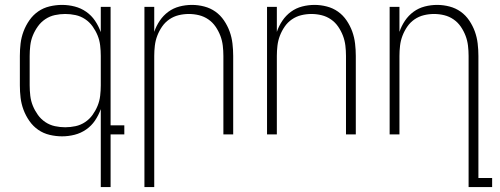

<svg xmlns="http://www.w3.org/2000/svg" viewBox="-20 -548 2040 783"><path d="M246 -29Q267 -29 288 -33.5Q309 -38 327 -50Q345 -62 357.5 -79.5Q370 -97 378 -116.5Q386 -136 388.5 -157.5Q391 -179 391 -200V-320Q391 -341 388.5 -362.5Q386 -384 378 -403.5Q370 -423 357.5 -440.5Q345 -458 327 -470Q309 -482 288 -486.5Q267 -491 246 -491Q225 -491 204 -486.5Q183 -482 165 -470Q147 -458 134.5 -440.5Q122 -423 114 -403.5Q106 -384 103.5 -362.5Q101 -341 101 -320V-200Q101 -179 103.5 -157.5Q106 -136 114 -116.5Q122 -97 134.5 -79.5Q147 -62 165 -50Q183 -38 204 -33.5Q225 -29 246 -29ZM391 215V-103Q382 -78 367.5 -56.5Q353 -35 331.5 -20Q310 -5 284.5 1.5Q259 8 233 8Q208 8 182.5 2Q157 -4 136 -18.5Q115 -33 100 -54.5Q85 -76 76 -100Q67 -124 64 -149Q61 -174 61 -200V-320Q61 -346 64 -371Q67 -396 76 -420Q85 -444 100 -465.5Q115 -487 136 -501.5Q157 -516 182.5 -522Q208 -528 233 -528Q259 -528 284.5 -521.5Q310 -515 331.5 -500Q353 -485 367.5 -463.5Q382 -442 391 -417V-520H431V-37H487V0H431V215Z M569 215V-520H609V-418Q617 -442 631.5 -463.5Q646 -485 666.5 -500Q687 -515 712 -521.5Q737 -528 763 -528Q788 -528 813 -521.5Q838 -515 858.5 -500.5Q879 -486 893.5 -464.5Q908 -443 916.5 -419.5Q925 -396 928 -370.5Q931 -345 931 -320V0H891V-320Q891 -341 888.5 -362Q886 -383 878.5 -402.5Q871 -422 859 -439.5Q847 -457 829.5 -469Q812 -481 791.5 -486Q771 -491 750 -491Q729 -491 708.5 -486Q688 -481 670.5 -469Q653 -457 641 -439.5Q629 -422 621.5 -402.5Q614 -383 611.5 -362Q609 -341 609 -320V215Z M1069 0V-520H1109V-418Q1117 -442 1131.5 -463.5Q1146 -485 1166.5 -500Q1187 -515 1212 -521.5Q1237 -528 1263 -528Q1288 -528 1313 -521.5Q1338 -515 1358.5 -500.5Q1379 -486 1393.5 -464.5Q1408 -443 1416.5 -419.5Q1425 -396 1428 -370.5Q1431 -345 1431 -320V0H1391V-320Q1391 -341 1388.5 -362Q1386 -383 1378.5 -402.5Q1371 -422 1359 -439.5Q1347 -457 1329.5 -469Q1312 -481 1291.5 -486Q1271 -491 1250 -491Q1229 -491 1208.5 -486Q1188 -481 1170.5 -469Q1153 -457 1141 -439.5Q1129 -422 1121.5 -402.5Q1114 -383 1111.5 -362Q1109 -341 1109 -320V0Z M1891 215V-320Q1891 -341 1888.5 -362Q1886 -383 1878.5 -402.5Q1871 -422 1859 -439.5Q1847 -457 1829.5 -469Q1812 -481 1791.5 -486Q1771 -491 1750 -491Q1729 -491 1708.5 -486Q1688 -481 1670.5 -469Q1653 -457 1641 -439.5Q1629 -422 1621.5 -402.5Q1614 -383 1611.5 -362Q1609 -341 1609 -320V0H1569V-520H1609V-418Q1617 -442 1631.5 -463.5Q1646 -485 1666.5 -500Q1687 -515 1712 -521.5Q1737 -528 1763 -528Q1788 -528 1813 -521.5Q1838 -515 1858.5 -500.5Q1879 -486 1893.5 -464.5Q1908 -443 1916.5 -419.5Q1925 -396 1928 -370.5Q1931 -345 1931 -320V178H1987V215Z"/></svg>

Font: Iosevka Extralight
Style: Regular
Weight: 200
Monospace: yes
Designer: Belleve Invis
Foundry: Belleve Invis
Version: Version 32.0.1; ttfautohint (v1.8.4)